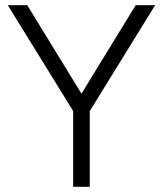

<svg xmlns="http://www.w3.org/2000/svg" viewBox="-20 -720 628 740"><path d="M326 -292 275 -328 503 -700H578ZM262 0V-336H326V0ZM262 -292 10 -700H85L313 -328Z"/></svg>

Font: Figtree Light Light
Style: Regular
Weight: 300
Version: Version 2.001;gftools[0.9.30]